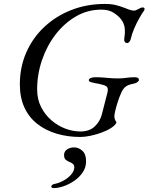

<svg xmlns="http://www.w3.org/2000/svg" viewBox="-20 -683 756 977"><path d="M389 14Q325 14 269 -2.5Q213 -19 170.5 -52Q128 -85 104.5 -135.5Q81 -186 81 -254Q81 -341 113.5 -415.5Q146 -490 205 -545.5Q264 -601 343 -632Q422 -663 514 -663Q546 -663 569.5 -657Q593 -651 611 -644Q626 -638 638.5 -633.5Q651 -629 663 -629Q668 -629 674 -632Q680 -635 686 -638Q691 -641 696 -643Q701 -645 706 -645Q715 -645 715.5 -639Q716 -633 713 -629Q702 -614 688 -589Q674 -564 662.5 -537Q651 -510 646 -487Q644 -477 638.5 -470.5Q633 -464 628 -464Q608 -464 613 -493Q617 -516 614.5 -540Q612 -564 596 -585Q583 -602 558.5 -618Q534 -634 495 -634Q426 -634 366.5 -599.5Q307 -565 262.5 -507Q218 -449 193.5 -376.5Q169 -304 169 -228Q169 -178 189 -138.5Q209 -99 241.5 -71Q274 -43 312.5 -28.5Q351 -14 389 -14Q435 -14 462 -39.5Q489 -65 498 -100L526 -209Q531 -228 526.5 -237Q522 -246 508 -250Q495 -254 483 -256.5Q471 -259 463 -260Q453 -262 442.5 -265Q432 -268 432 -275Q432 -282 441.5 -286Q451 -290 464 -290Q487 -290 505 -288.5Q523 -287 540.5 -285.5Q558 -284 581 -284Q606 -284 623.5 -287Q641 -290 666 -290Q687 -290 687 -276Q687 -271 679 -265Q671 -259 655 -256Q633 -252 620 -242.5Q607 -233 598 -213Q589 -194 580.5 -168.5Q572 -143 567 -121.5Q562 -100 562 -92Q562 -83 564.5 -76Q567 -69 573 -60Q567 -46 546.5 -32.5Q526 -19 497.5 -8.5Q469 2 440 8Q411 14 389 14ZM255 274Q241 274 241 266Q241 262 245.5 258Q250 254 258 253Q282 248 305 235Q328 222 343 204Q358 186 358 168Q358 157 351 151Q344 145 333 141Q323 137 314.5 130Q306 123 306 105Q306 88 321 77.5Q336 67 357 67Q380 67 399 84Q418 101 418 138Q418 169 401 194Q384 219 358 237Q332 255 304 264.5Q276 274 255 274Z"/></svg>

Font: EB Garamond
Style: Italic
Weight: 400
Italic angle: -17.2°
Designer: Georg Duffner and Octavio Pardo
Foundry: Georg Duffner
Version: Version 1.001